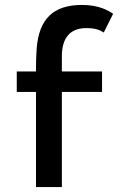

<svg xmlns="http://www.w3.org/2000/svg" viewBox="-20 -769 520 779"><path d="M439 -713C420 -726 382 -749 313 -749C195 -749 139 -691 129 -575C127 -548 126 -520 126 -489V-479H48V-396H126V-10H231V-396H394V-479H231V-545C232 -607 258 -655 330 -655C367 -655 386 -647 401 -637Z"/></svg>

Font: Bluebird
Style: LiExt
Weight: 300
Designer: Jasper
Foundry: Cannot Into Space Fonts
Version: Version 0.98